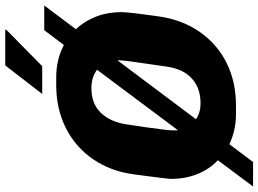

<svg xmlns="http://www.w3.org/2000/svg" viewBox="-150 -786 1012 753"><g transform="rotate(-90 356.5 -409.0)"><path d="M619 -618Q651 -584 668.5 -538.5Q686 -493 686 -440Q686 -411 669 -292Q656 -201 608.5 -132.5Q561 -64 487 -27Q413 10 320 10H287Q222 10 168 -16L98 77H2L105 -61Q70 -94 51 -141Q32 -188 32 -244Q32 -259 44 -347L50 -392Q62 -482 109.5 -551Q157 -620 232 -657.5Q307 -695 399 -695H431Q500 -695 557 -665L615 -742H712ZM223 -218 460 -535Q430 -557 388 -557Q326 -557 290 -519Q254 -481 245 -414L235 -348Q222 -256 222 -235Q222 -224 223 -218ZM497 -455 266 -147Q291 -129 329 -129Q388 -129 425.5 -163Q463 -197 472 -260L484 -343Q490 -383 493.5 -410Q497 -437 497 -451ZM617 -895V-891L474 -750H365L477 -895Z"/></g></svg>

Font: Chivo ExtraBold Italic
Style: Regular
Weight: 800
Italic angle: -8.05°
Designer: Hector Gatti
Foundry: Omnibus-Type
Version: Version 1.007